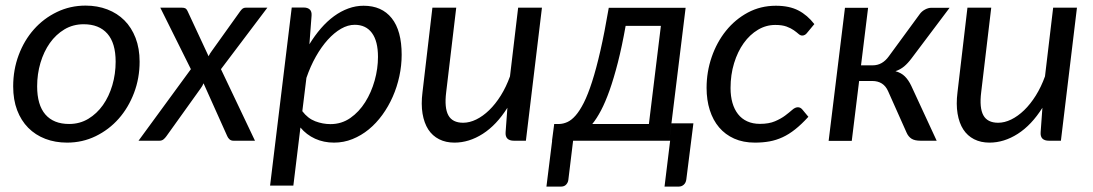

<svg xmlns="http://www.w3.org/2000/svg" viewBox="-20 -505 3921 689"><path d="M27.3 0ZM228 -60.1Q266.1 -60.1 296.9 -78.6Q327.6 -97.2 349.4 -127.9Q371.1 -158.7 383.1 -199.2Q395 -239.7 395 -283.7Q395 -350.6 365.2 -384.3Q335.4 -418 280.3 -418Q242.2 -418 211.4 -399.7Q180.7 -381.3 158.9 -350.6Q137.2 -319.8 125.2 -279.5Q113.3 -239.3 113.3 -195.3Q113.3 -128.4 142.8 -94.2Q172.4 -60.1 228 -60.1ZM220.7 6.8Q178.2 6.8 142.6 -6.8Q106.9 -20.5 81.3 -46.4Q55.7 -72.3 41.5 -109.6Q27.3 -147 27.3 -194.8Q27.3 -254.9 47.1 -307.6Q66.9 -360.4 101.8 -399.7Q136.7 -439 184.3 -461.9Q231.9 -484.9 287.1 -484.9Q329.6 -484.9 365.2 -471.2Q400.9 -457.5 426.5 -431.9Q452.1 -406.2 466.6 -368.7Q481 -331.1 481 -283.7Q481 -224.1 460.9 -171.4Q440.9 -118.7 406 -79.1Q371.1 -39.6 323.5 -16.4Q275.9 6.8 220.7 6.8Z M500 0ZM665 -256.8 555.2 -477.5H631.8Q641.1 -477.5 645.5 -474.9Q649.9 -472.2 652.8 -465.8L728.5 -303.2Q731 -308.1 733.6 -312.7Q736.3 -317.4 740.2 -322.3L841.8 -464.4Q846.7 -471.2 851.1 -474.4Q855.5 -477.5 862.3 -477.5H939.5L772.9 -256.8L895 0H818.4Q809.1 0 803.7 -4.9Q798.3 -9.8 795.4 -16.6L710.4 -206.1Q706.5 -196.3 700.2 -188L577.1 -16.1Q572.3 -9.3 566.4 -4.6Q560.5 0 551.8 0H477.1Z M949.2 0ZM949.2 161.1 1026.9 -478H1069.8Q1084 -478 1091.6 -470.9Q1099.1 -463.9 1098.1 -449.2L1090.3 -346.2Q1109.4 -377.4 1131.6 -403.1Q1153.8 -428.7 1178.5 -446.8Q1203.1 -464.8 1230 -474.6Q1256.8 -484.4 1284.7 -484.4Q1350.1 -484.4 1385.7 -439.7Q1421.4 -395 1421.4 -308.6Q1421.4 -270 1413.1 -231.4Q1404.8 -192.9 1389.4 -158Q1374 -123 1352.1 -92.8Q1330.1 -62.5 1303.2 -40.5Q1276.4 -18.6 1244.9 -5.9Q1213.4 6.8 1178.7 6.8Q1141.6 6.8 1110.6 -7.3Q1079.6 -21.5 1058.1 -47.4L1032.7 161.1ZM1252.9 -416Q1228.5 -416 1203.9 -401.9Q1179.2 -387.7 1156.2 -362.3Q1133.3 -336.9 1113.5 -302Q1093.8 -267.1 1079.6 -225.6L1064.9 -106Q1084.5 -80.1 1111.3 -69.8Q1138.2 -59.6 1166 -59.6Q1205.6 -59.6 1237.1 -81.5Q1268.6 -103.5 1290.5 -138.4Q1312.5 -173.3 1324.5 -216.1Q1336.4 -258.8 1336.4 -300.8Q1336.4 -357.4 1314.7 -386.7Q1293 -416 1252.9 -416Z M1490.7 0ZM1617.2 -477.5 1581.1 -173.8Q1574.2 -118.2 1588.9 -91.3Q1603.5 -64.5 1642.1 -64.5Q1665 -64.5 1689 -76.2Q1712.9 -87.9 1735.4 -109.6Q1757.8 -131.3 1777.1 -162.1Q1796.4 -192.9 1810.1 -231L1839.4 -477.5H1924.8L1867.2 0H1824.7Q1792 0 1794.4 -30.8L1800.8 -118.2Q1761.7 -56.2 1712.4 -24.7Q1663.1 6.8 1610.8 6.8Q1579.6 6.8 1555.7 -5.4Q1531.7 -17.6 1516.8 -40.5Q1502 -63.5 1496.3 -97.2Q1490.7 -130.9 1496.1 -173.8L1531.7 -477.5Z M2440.4 -477.1 2389.2 -60.1 2381.8 0 2389.6 -62.5H2468.3L2442.9 138.7Q2441.4 150.9 2433.8 157.7Q2426.3 164.6 2415.5 164.6H2364.7L2384.8 0H2036.6L2019.5 140.6Q2018.6 149.4 2012 157Q2005.4 164.6 1993.2 164.6H1940.9L1961.4 0H1960.9L1968.8 -60.1H1987.3Q2001.5 -60.5 2016.1 -67.1Q2030.8 -73.7 2045.4 -90.3Q2060.1 -106.9 2075 -136.2Q2089.8 -165.5 2104.7 -211.7Q2119.6 -257.8 2134.5 -323Q2149.4 -388.2 2164.6 -477.1ZM2225.1 -412.1Q2211.9 -337.9 2197.3 -280.8Q2182.6 -223.6 2167.5 -180.9Q2152.3 -138.2 2136.7 -108.6Q2121.1 -79.1 2105.5 -60.1H2308.6L2351.6 -412.1Z M2515.6 0ZM2880.9 -85.9Q2856 -58.6 2833.5 -40.8Q2811 -22.9 2788.3 -12.5Q2765.6 -2 2741.5 2.4Q2717.3 6.8 2689 6.8Q2647 6.8 2614.7 -7.6Q2582.5 -22 2560.5 -47.9Q2538.6 -73.7 2527.1 -109.9Q2515.6 -146 2515.6 -189.5Q2515.6 -247.1 2533.9 -300.3Q2552.2 -353.5 2585.2 -394.5Q2618.2 -435.5 2663.8 -460Q2709.5 -484.4 2764.2 -484.4Q2812.5 -484.4 2845 -467.5Q2877.4 -450.7 2902.3 -418.5L2875.5 -386.2Q2872.6 -382.3 2868.2 -379.9Q2863.8 -377.4 2858.9 -377.4Q2852.1 -377.4 2845.5 -383.3Q2838.9 -389.2 2828.6 -396.5Q2818.4 -403.8 2802.5 -409.7Q2786.6 -415.5 2762.2 -415.5Q2729 -415.5 2700 -398.2Q2670.9 -380.9 2648.9 -350.3Q2627 -319.8 2614.3 -278.3Q2601.6 -236.8 2601.6 -189Q2601.6 -159.7 2608.4 -136Q2615.2 -112.3 2628.4 -95.5Q2641.6 -78.6 2661.4 -69.6Q2681.2 -60.5 2707 -60.5Q2739.3 -60.5 2761 -69.8Q2782.7 -79.1 2797.6 -90.3Q2812.5 -101.6 2823 -110.8Q2833.5 -120.1 2843.3 -120.1Q2852.5 -120.1 2859.4 -111.8L2880.9 -85.9Z M3280.3 -454.1Q3287.6 -464.4 3299.3 -470.7Q3311 -477.1 3322.8 -477.1H3387.7L3251 -295.4Q3237.8 -277.8 3224.4 -266.6Q3210.9 -255.4 3193.4 -249.5Q3214.4 -243.7 3227.3 -230.7Q3240.2 -217.8 3250 -197.3L3341.3 0H3284.2Q3262.2 0 3251 -7.3Q3239.7 -14.6 3233.4 -28.8L3167 -177.7Q3150.9 -214.4 3109.9 -214.4H3063L3036.6 0.5H2953.6L3012.2 -477.1H3095.2L3069.8 -270.5H3110.8Q3129.4 -270.5 3143.8 -278.8Q3158.2 -287.1 3169.4 -302.7Z M3410.6 0ZM3537.1 -477.5 3501 -173.8Q3494.1 -118.2 3508.8 -91.3Q3523.4 -64.5 3562 -64.5Q3585 -64.5 3608.9 -76.2Q3632.8 -87.9 3655.3 -109.6Q3677.7 -131.3 3697 -162.1Q3716.3 -192.9 3730 -231L3759.3 -477.5H3844.7L3787.1 0H3744.6Q3711.9 0 3714.4 -30.8L3720.7 -118.2Q3681.6 -56.2 3632.3 -24.7Q3583 6.8 3530.8 6.8Q3499.5 6.8 3475.6 -5.4Q3451.7 -17.6 3436.8 -40.5Q3421.9 -63.5 3416.3 -97.2Q3410.6 -130.9 3416 -173.8L3451.7 -477.5Z"/></svg>

Font: Carlito
Style: Italic
Weight: 400
Italic angle: -7°
Designer: Lukasz Dziedzic
Foundry: tyPoland Lukasz Dziedzic
Version: Version 1.104